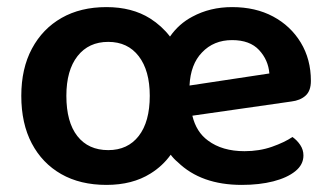

<svg xmlns="http://www.w3.org/2000/svg" viewBox="-20 -507 931 541"><path d="M522 -181Q533 -135 566 -111Q606 -81 669 -81Q711 -81 746.5 -93.5Q782 -106 804 -121Q817 -112 826 -98.5Q835 -85 835 -69Q835 -43 812 -24.5Q789 -6 750 4Q711 14 661 14Q547 14 481 -50Q470 -59 461 -71Q438 -39 404 -18Q353 14 280 14Q206 14 152.5 -16.5Q99 -47 69.5 -103Q40 -159 40 -237Q40 -314 70 -370Q100 -426 153.5 -456.5Q207 -487 280 -487Q352 -487 403 -455Q436 -434 459 -404Q484 -440 522 -460Q572 -487 634 -487Q700 -487 749.5 -460.5Q799 -434 827.5 -387Q856 -340 856 -279Q856 -251 841 -237.5Q826 -224 801 -221ZM739 -300Q736 -338 710 -366Q684 -394 634 -394Q582 -394 549 -359Q517 -326 514 -266ZM285 -389Q230 -389 198.5 -349Q167 -309 167 -237Q167 -163 198 -123.5Q229 -84 285 -84Q340 -84 371 -124Q402 -164 402 -237Q402 -308 371 -348.5Q340 -389 285 -389Z"/></svg>

Font: Baloo Bhaijaan 2 SemiBold
Style: Regular
Weight: 600
Designer: Sanskriti Dholi, Noopur Datye and Ek Type
Foundry: Ek Type
Version: Version 1.700